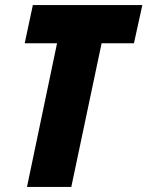

<svg xmlns="http://www.w3.org/2000/svg" viewBox="-20 -734 579 754"><path d="M86 0H260L379 -564H506L539 -714H109L77 -564H204Z"/></svg>

Font: Noto Sans Condensed Black
Style: Italic
Weight: 900
Width: 3
Italic angle: -12°
Designer: Monotype Design Team
Foundry: Monotype Imaging Inc.
Version: Version 2.013